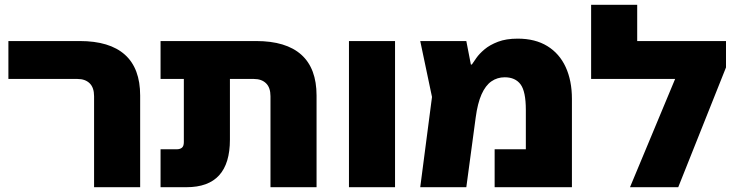

<svg xmlns="http://www.w3.org/2000/svg" viewBox="-20 -780 3065 800"><path d="M372 0V-379Q372 -415 353.5 -433Q335 -451 303 -451H15V-609H312Q437 -609 500.5 -552Q564 -495 564 -382V0Z M1107 0V-379Q1107 -415 1088.5 -433Q1070 -451 1038 -451H649V-609H1047Q1172 -609 1235.5 -552Q1299 -495 1299 -382V0ZM649 0V-158H716Q730 -158 738 -164.5Q746 -171 746 -188V-574H938V-198Q938 -99 893 -49.5Q848 0 757 0Z M1434 0V-609H1626V0Z M2137 -619Q2210 -619 2260.5 -588Q2311 -557 2337 -500.5Q2363 -444 2363 -368V0H2041V-158H2171V-322Q2171 -399 2149 -428.5Q2127 -458 2083 -458Q2052 -458 2027.5 -441Q2003 -424 1986.5 -387Q1970 -350 1962 -290L1923 0H1731L1780 -376L1731 -609H1923L1942 -511H1946Q1952 -520 1964.5 -538Q1977 -556 1999 -574.5Q2021 -593 2055 -606Q2089 -619 2137 -619Z M2635 -609H3005V-499L2806 0H2605L2793 -451H2443V-760H2635Z"/></svg>

Font: Noto Sans Hebrew Black
Style: Regular
Weight: 900
Designer: Monotype Design Team
Foundry: Monotype Imaging Inc.
Version: Version 2.003